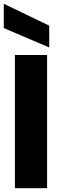

<svg xmlns="http://www.w3.org/2000/svg" viewBox="-20 -999 329 1019"><path d="M59.1 0V-707H230V0ZM0 -850.1V-979L241.2 -862.8V-747.1Z"/></svg>

Font: Biathlonist
Style: Bold
Weight: 700
Designer: Go4gold
Foundry: Go4gold
Version: Version 3.010;FEAKit 1.0